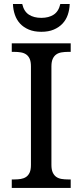

<svg xmlns="http://www.w3.org/2000/svg" viewBox="-20 -928 407 948"><path d="M38.1 0V-42H50.8Q67.9 -42 82.8 -44.4Q97.7 -46.9 108.9 -54.4Q120.1 -62 126.5 -76.2Q132.8 -90.3 132.8 -113.8V-600.1Q132.8 -623.5 126.5 -637.7Q120.1 -651.9 108.9 -659.4Q97.7 -667 82.8 -669.4Q67.9 -671.9 50.8 -671.9H38.1V-713.9H329.1V-671.9H315.9Q299.3 -671.9 284.2 -669.4Q269 -667 258.1 -659.4Q247.1 -651.9 240.5 -637.7Q233.9 -623.5 233.9 -600.1V-113.8Q233.9 -90.3 240.5 -76.2Q247.1 -62 258.1 -54.4Q269 -46.9 284.2 -44.4Q299.3 -42 315.9 -42H329.1V0ZM184.1 -771Q148.4 -771 122.3 -782Q96.2 -793 79.1 -811.5Q62 -830.1 53.5 -855Q44.9 -879.9 43.9 -908.2H89.8Q98.1 -871.6 122.6 -855.7Q147 -839.8 184.1 -839.8Q220.7 -839.8 245.1 -855.7Q269.5 -871.6 277.8 -908.2H324.2Q323.2 -879.9 314.7 -855Q306.2 -830.1 288.8 -811.5Q271.5 -793 245.6 -782Q219.7 -771 184.1 -771Z"/></svg>

Font: Noto Serif
Style: Regular
Weight: 400
Designer: Monotype Design team
Foundry: Monotype Imaging Inc.
Version: Version 1.02